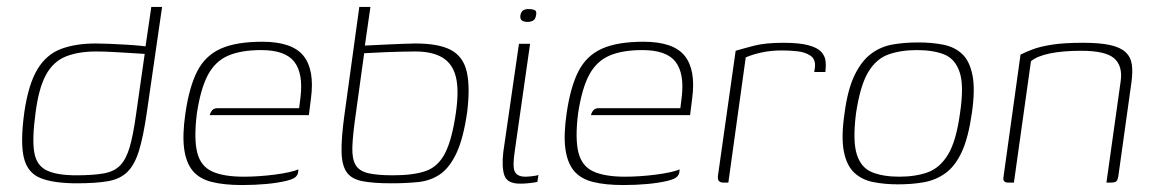

<svg xmlns="http://www.w3.org/2000/svg" viewBox="-20 -525 3323 552"><path d="M201 2Q134 2 96.5 -13Q59 -28 48.5 -72Q38 -116 50 -203Q62 -284 88 -326.5Q114 -369 156 -384.5Q198 -400 255 -400Q271 -400 295 -399Q319 -398 344 -396.5Q369 -395 387.5 -393Q406 -391 411 -390L397 -382L415 -505H446L402 -201Q392 -132 379.5 -91.5Q367 -51 346 -30.5Q325 -10 290 -4Q255 2 201 2ZM199 -21Q248 -21 278.5 -26.5Q309 -32 326 -50Q343 -68 353 -102.5Q363 -137 371 -195L396 -370Q382 -371 357 -372.5Q332 -374 305.5 -375.5Q279 -377 257 -377Q205 -377 169 -362.5Q133 -348 112 -309.5Q91 -271 82 -199Q72 -125 78.5 -87Q85 -49 114.5 -35Q144 -21 199 -21Z M676 7Q624 7 588.5 -2Q553 -11 534 -34Q515 -57 509.5 -97Q504 -137 513 -199Q524 -275 547 -320Q570 -365 614.5 -385Q659 -405 734 -405Q820 -405 852.5 -364.5Q885 -324 874 -242L868 -194H583Q585 -202 590 -208Q595 -214 606 -214H840L844 -246Q852 -314 826 -347.5Q800 -381 731 -381Q673 -381 636 -365Q599 -349 578 -310Q557 -271 546 -199Q537 -126 547 -86.5Q557 -47 590 -32Q623 -17 681 -17Q701 -17 724 -18.5Q747 -20 770 -23Q793 -26 811 -30Q829 -34 838 -38L837 -29Q836 -22 829.5 -16Q823 -10 803 -5Q778 1 745 4Q712 7 676 7Z M1105 2Q1054 2 1022.5 -4Q991 -10 977 -29.5Q963 -49 962 -88Q961 -127 970 -193L1013 -505H1045L1029 -394Q1032 -394 1050 -395Q1068 -396 1091.5 -397Q1115 -398 1138 -399Q1161 -400 1174 -400Q1242 -400 1277 -381Q1312 -362 1322 -318.5Q1332 -275 1323 -202Q1312 -126 1292 -84Q1272 -42 1244.5 -23.5Q1217 -5 1181.5 -1.5Q1146 2 1105 2ZM1110 -21Q1169 -21 1204.5 -33.5Q1240 -46 1260 -85.5Q1280 -125 1291 -203Q1300 -267 1290.5 -304.5Q1281 -342 1252 -359.5Q1223 -377 1174 -377Q1159 -377 1135.5 -376.5Q1112 -376 1088 -375Q1064 -374 1047.5 -373Q1031 -372 1027 -372L1002 -191Q994 -135 993 -101.5Q992 -68 1002.5 -50.5Q1013 -33 1039 -27Q1065 -21 1110 -21Z M1475 3Q1438 3 1430 -21Q1422 -45 1427 -88L1472 -399H1504L1460 -91Q1453 -46 1460 -31.5Q1467 -17 1491 -17Q1497 -17 1510.5 -18.5Q1524 -20 1528 -22L1525 -2Q1521 -1 1514 0Q1507 1 1497 2Q1487 3 1475 3ZM1497 -462Q1488 -462 1481.5 -465.5Q1475 -469 1476 -480Q1478 -492 1484.5 -495.5Q1491 -499 1500 -499Q1510 -499 1517 -496Q1524 -493 1521 -480Q1519 -469 1512 -465.5Q1505 -462 1497 -462Z M1772 7Q1720 7 1684.5 -2Q1649 -11 1630 -34Q1611 -57 1605.5 -97Q1600 -137 1609 -199Q1620 -275 1643 -320Q1666 -365 1710.5 -385Q1755 -405 1830 -405Q1916 -405 1948.5 -364.5Q1981 -324 1970 -242L1964 -194H1679Q1681 -202 1686 -208Q1691 -214 1702 -214H1936L1940 -246Q1948 -314 1922 -347.5Q1896 -381 1827 -381Q1769 -381 1732 -365Q1695 -349 1674 -310Q1653 -271 1642 -199Q1633 -126 1643 -86.5Q1653 -47 1686 -32Q1719 -17 1777 -17Q1797 -17 1820 -18.5Q1843 -20 1866 -23Q1889 -26 1907 -30Q1925 -34 1934 -38L1933 -29Q1932 -22 1925.5 -16Q1919 -10 1899 -5Q1874 1 1841 4Q1808 7 1772 7Z M2074 0H2060Q2052 0 2047.5 -4Q2043 -8 2044 -19L2095 -379Q2115 -385 2147.5 -393.5Q2180 -402 2232 -402Q2278 -402 2304 -395Q2330 -388 2341 -376Q2352 -364 2353.5 -349Q2355 -334 2353 -318H2321L2323 -332Q2325 -355 2310 -365Q2295 -375 2273 -377.5Q2251 -380 2228 -380Q2196 -380 2169 -374Q2142 -368 2124 -360Z M2562 5Q2523 5 2490.5 -1.5Q2458 -8 2436 -28.5Q2414 -49 2406 -90Q2398 -131 2408 -199Q2417 -268 2437 -309Q2457 -350 2484.5 -370.5Q2512 -391 2546 -397Q2580 -403 2620 -403Q2659 -403 2692 -396.5Q2725 -390 2746.5 -369.5Q2768 -349 2776 -308Q2784 -267 2774 -199Q2764 -129 2745 -88Q2726 -47 2698 -27Q2670 -7 2636 -1Q2602 5 2562 5ZM2565 -17Q2612 -17 2647 -29.5Q2682 -42 2705.5 -80.5Q2729 -119 2740 -199Q2752 -279 2739 -317.5Q2726 -356 2694.5 -368.5Q2663 -381 2616 -381Q2570 -381 2534.5 -368.5Q2499 -356 2476 -317.5Q2453 -279 2441 -199Q2431 -119 2443.5 -80.5Q2456 -42 2488 -29.5Q2520 -17 2565 -17Z M2879 0Q2862 0 2865 -16L2914 -368Q2930 -376 2950 -383.5Q2970 -391 3004 -396.5Q3038 -402 3094 -402Q3142 -402 3171.5 -395.5Q3201 -389 3216 -375Q3231 -361 3234 -339.5Q3237 -318 3233 -289L3195 -17Q3194 -12 3192 -7.5Q3190 -3 3185.5 -1.5Q3181 0 3174 0H3161L3202 -292Q3208 -336 3183 -357.5Q3158 -379 3089 -379Q3036 -379 2999 -371.5Q2962 -364 2944 -349L2895 0Z"/></svg>

Font: Genos Thin ExtraLight
Style: Italic
Weight: 250
Italic angle: -8°
Version: Version 1.010